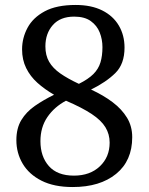

<svg xmlns="http://www.w3.org/2000/svg" viewBox="-20 -744 599 774"><path d="M273 10Q198 10 147.5 -15.5Q97 -41 71.5 -84Q46 -127 46 -179Q46 -227 66 -260Q86 -293 120.5 -317Q155 -341 198 -362Q160 -384 131 -410Q102 -436 85.5 -469.5Q69 -503 69 -545Q69 -591 91 -632Q113 -673 160.5 -698.5Q208 -724 285 -724Q348 -724 392 -702Q436 -680 459 -641Q482 -602 482 -552Q482 -486 445 -449.5Q408 -413 347 -383Q397 -360 434 -332Q471 -304 492 -269.5Q513 -235 513 -191Q513 -96 448 -43Q383 10 273 10ZM278 -36Q343 -36 382.5 -73.5Q422 -111 422 -169Q422 -203 405 -231Q388 -259 349.5 -284.5Q311 -310 246 -338Q199 -313 171 -272Q143 -231 143 -175Q143 -113 177 -74.5Q211 -36 278 -36ZM298 -406Q336 -425 356.5 -445.5Q377 -466 385 -492.5Q393 -519 393 -554Q393 -585 382 -613Q371 -641 346 -659Q321 -677 279 -677Q223 -677 193 -643Q163 -609 163 -557Q163 -521 178 -495Q193 -469 223 -448Q253 -427 298 -406Z"/></svg>

Font: Noto Serif Hebrew
Style: Regular
Weight: 400
Designer: Monotype Design Team
Foundry: Monotype Imaging Inc.
Version: Version 2.003